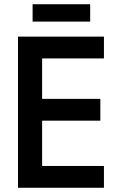

<svg xmlns="http://www.w3.org/2000/svg" viewBox="-20 -887 570 907"><path d="M65 0V-714H471V-611H179V-420H454V-317H179V-103H471V0ZM134 -785V-867H406V-785Z"/></svg>

Font: Noto Sans Mono Condensed SemiBold
Style: Regular
Weight: 600
Width: 3
Designer: Monotype Design Team
Foundry: Monotype Imaging Inc.
Version: Version 2.014